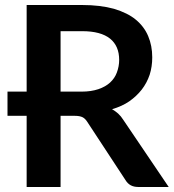

<svg xmlns="http://www.w3.org/2000/svg" viewBox="-20 -743 690 763"><path d="M220.7 -378.9H304.7Q341.8 -378.9 371.1 -388.7Q399.4 -398.4 417.5 -415Q436 -432.1 444.3 -454.6Q453.6 -479.5 453.6 -504.9Q453.6 -560.1 417.5 -589.4Q380.4 -619.1 306.6 -619.1H220.7ZM469.7 -267.1 650.4 0H528.8Q495.1 0 479 -26.9L327.1 -258.3Q318.8 -271.5 308.6 -276.9Q296.9 -282.7 277.8 -282.7H220.7V0H85.9V-282.7H9.8V-378.9H85.9V-723.1H306.6Q377.9 -723.1 433.1 -708Q487.8 -691.4 519.5 -665Q552.7 -637.7 568.8 -599.6Q585 -561.5 585 -515.1Q585 -478 574.7 -445.8Q563.5 -413.1 543.5 -387.2Q522.9 -360.8 493.7 -340.3Q464.4 -320.3 425.3 -309.1Q438 -301.8 449.7 -291.5Q460.9 -281.2 469.7 -267.1Z"/></svg>

Font: Lato-SemiBold
Style: Bold
Weight: 500
Designer: Lukasz Dziedzic with Adam Twardoch and Botio Nikoltchev
Foundry: tyPoland Lukasz Dziedzic
Version: ""